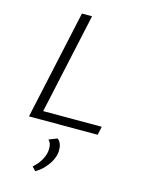

<svg xmlns="http://www.w3.org/2000/svg" viewBox="-139 -738 836 1118"><g transform="rotate(15 279.0 -179.5)"><path d="M69 0 212 -658H273L130 0ZM90 0 100 -51H494L483 0ZM187 299 165 276Q189 256 206 229.5Q223 203 229 175Q233 151 229.5 131.5Q226 112 213 101L264 81Q282 96 287 119.5Q292 143 287 171Q282 194 268 218Q254 242 233.5 263Q213 284 187 299Z"/></g></svg>

Font: Ysabeau Infant Light
Style: Italic
Weight: 300
Italic angle: -12°
Designer: Christian Thalmann (Catharsis Fonts)
Version: Version 2.001;gftools[0.9.30]; featfreeze: ss01,ss02,lnum